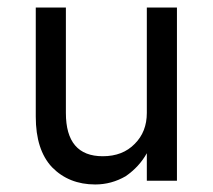

<svg xmlns="http://www.w3.org/2000/svg" viewBox="-20 -480 565 510"><path d="M155 -180Q155 -65 253 -65Q306 -65 338 -98Q370 -130 370 -180V-460H450V0H370V-73Q350 -37 314 -12Q276 10 233 10Q163 10 118 -36Q75 -82 75 -170V-460H155Z"/></svg>

Font: jost-mod-400
Style: Regular
Weight: 400
Version: Version 3.200; ttfautohint (v0.97) -l 8 -r 50 -G 200 -x 14 -